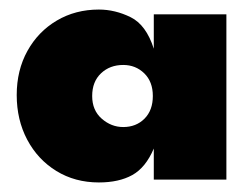

<svg xmlns="http://www.w3.org/2000/svg" viewBox="-20 -718 524 402"><path d="M187 -336Q137 -336 98 -360Q59 -384 37 -425.5Q15 -467 15 -519Q15 -571 37.5 -611.5Q60 -652 99 -675Q138 -698 187 -698Q221 -698 253.5 -682Q286 -666 302 -616V-688H454V-342H302V-407Q285 -367 257 -351.5Q229 -336 187 -336ZM238 -452Q265 -452 282.5 -469.5Q300 -487 300 -517Q300 -547 282 -564.5Q264 -582 238 -582Q210 -582 191.5 -564.5Q173 -547 173 -517Q173 -487 193 -469.5Q213 -452 238 -452Z"/></svg>

Font: Paytone One
Style: Regular
Weight: 400
Designer: Vernon Adams
Foundry: Vernon Adams
Version: Version 1.002; ttfautohint (v1.8.4.7-5d5b);gftools[0.9.23]